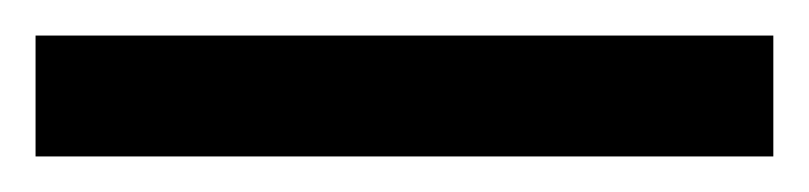

<svg xmlns="http://www.w3.org/2000/svg" viewBox="-22 70 455 108"><path d="M413 158V90H-2V158Z"/></svg>

Font: Noto Sans Arabic UI
Style: Bold
Weight: 700
Designer: Monotype Design Team, Nadine Chahine and Nizar Qandah
Foundry: Monotype Imaging Inc.
Version: Version 2.010